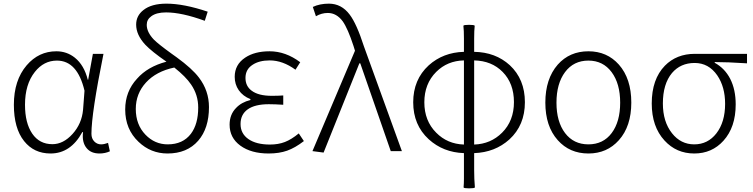

<svg xmlns="http://www.w3.org/2000/svg" viewBox="-20 -828 4126 1052"><path d="M257 13Q166 13 112 -55Q56 -125 56 -254Q56 -388 126 -470Q192 -547 289 -547Q346 -547 390 -512Q441 -471 461 -391H463L476 -462L489 -533H547Q481 -207 481 -95Q481 -69 496.5 -53Q512 -37 534 -37Q550 -37 572 -45L582 1Q556 13 525 13Q479 13 455 -16Q428 -48 435 -104H431Q367 13 257 13ZM267 -38Q327 -38 377.5 -94Q428 -150 435 -226L439 -278L443 -331Q404 -496 292 -496Q220 -496 171 -434Q117 -366 117 -254Q117 -154 156.5 -96Q196 -38 267 -38Z M898 13Q806 13 739 -51Q666 -120 666 -228Q666 -327 731 -397Q789 -463 892 -490Q811 -546 776 -583Q726 -637 726 -693Q726 -742 766 -773Q810 -808 892 -808Q987 -808 1118 -764L1102 -714Q976 -760 890 -760Q837 -760 809 -739Q784 -721 784 -692Q784 -652 823 -611Q848 -586 920 -534Q939 -521 948 -514Q1033 -452 1070 -403Q1125 -331 1125 -241Q1125 -125 1066 -57Q1005 13 898 13ZM899 -37Q982 -37 1026 -95Q1066 -148 1066 -239Q1066 -308 1027 -365Q998 -408 935 -458Q836 -437 780 -376Q724 -315 724 -231Q724 -145 777 -90Q828 -37 899 -37Z M1452 13Q1356 13 1297 -30Q1238 -73 1238 -145Q1238 -200 1273 -236Q1303 -268 1352 -280V-285Q1311 -301 1288 -334Q1266 -366 1266 -407Q1266 -474 1323 -512Q1375 -547 1457 -547Q1545 -547 1625 -487L1599 -446Q1529 -497 1458 -497Q1400 -497 1364 -473Q1325 -448 1325 -401Q1325 -356 1359 -331Q1396 -303 1469 -303Q1505 -303 1532 -305V-254Q1486 -257 1453 -257Q1377 -257 1337.5 -229Q1298 -201 1298 -148.5Q1298 -96 1341 -66Q1384 -36 1459 -36Q1505 -36 1541 -50Q1577 -64 1617 -97L1645 -55Q1597 -18 1553.5 -2.5Q1510 13 1452 13Z M1753 8 1692 0 1925 -550 1917 -576Q1886 -671 1858 -711Q1824 -757 1776 -757Q1742 -757 1711 -739L1694 -790Q1732 -808 1782 -808Q1851 -808 1896 -748Q1934 -698 1974 -574L2078 -287L2182 0H2121L1954 -481H1949Z M2550 204Q2522 204 2520 199Q2522 177 2522 152V105V11Q2408 7 2329 -65Q2244 -143 2244 -267.5Q2244 -392 2329 -470Q2408 -541 2522 -544V-616Q2522 -662 2519 -687Q2521 -692 2550 -692Q2579 -692 2581 -687Q2578 -662 2578 -616V-544Q2695 -542 2773 -471Q2856 -394 2856 -268Q2856 -142 2771 -64Q2692 7 2578 11V105Q2578 153 2582 199Q2579 204 2550 204ZM2522 -36V-266V-497Q2431 -495 2370 -434Q2305 -369 2305 -267.5Q2305 -166 2370 -101Q2431 -39 2522 -36ZM2578 -36Q2669 -39 2731 -101Q2796 -166 2796 -268.5Q2796 -371 2734 -434Q2674 -495 2578 -497V-266Z M3204 13Q3101 13 3036 -60Q2968 -136 2968 -266Q2968 -396 3036 -474Q3101 -547 3204 -547Q3306 -547 3371 -474Q3439 -397 3439 -266Q3439 -136 3371 -60Q3306 13 3204 13ZM3204 -37Q3285 -37 3331.5 -99Q3378 -161 3378 -265.5Q3378 -370 3331 -433Q3284 -496 3204 -496Q3123 -496 3076 -433Q3029 -370 3029 -265.5Q3029 -161 3076 -99Q3123 -37 3204 -37Z M3784 13Q3686 13 3621 -58Q3551 -134 3551 -261Q3551 -394 3623 -468Q3687 -533 3787 -533H3930H4073V-481Q3965 -488 3896 -488V-484Q3951 -454 3981 -396Q4011 -337 4011 -256Q4011 -131 3944 -57Q3881 13 3784 13ZM3784 -37Q3858 -37 3905 -97Q3953 -159 3953 -259Q3953 -352 3910 -415Q3863 -483 3786 -483Q3709 -483 3662 -428Q3612 -368 3612 -261Q3612 -161 3662 -98Q3710 -37 3784 -37Z"/></svg>

Font: GenSekiGothic TW L
Style: Regular
Weight: 300
Version: Version 1.501;PS 1;hotconv 16.6.51;makeotf.lib2.5.65220